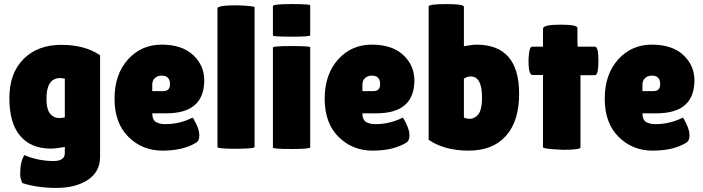

<svg xmlns="http://www.w3.org/2000/svg" viewBox="-20 -729 3447 942"><path d="M229 0Q132 0 79 -62.5Q26 -125 26 -247.5Q26 -370 95.5 -439.5Q165 -509 280.5 -509Q396 -509 471 -458V40Q471 114 411 153.5Q351 193 257 193Q163 193 89 169Q79 145 79 126Q79 62 100 32Q167 61 243 61Q298 61 298 22V-8Q255 0 229 0ZM275 -346Q208 -346 208 -245Q208 -182 234 -163Q251 -150 268 -150Q285 -150 298 -153V-343Q286 -346 275 -346Z M939 -27Q876 10 777 10Q678 10 610 -57.5Q542 -125 542 -244.5Q542 -364 607.5 -437Q673 -510 773 -510Q873 -510 927.5 -459Q982 -408 982 -335Q982 -173 796 -173H727Q727 -143 743.5 -131.5Q760 -120 792 -120Q862 -120 925 -152Q926 -153 934 -138Q958 -95 958 -65.5Q958 -36 939 -27ZM814 -316Q814 -358 773 -358Q754 -358 740.5 -346.5Q727 -335 727 -313V-282H781Q814 -282 814 -316Z M1229 -8Q1229 1 1127 1Q1047 0 1047 -7V-688Q1047 -703 1144 -703Q1229 -700 1229 -693Z M1502 -6Q1502 2 1410.5 2Q1319 2 1319 -5V-496Q1319 -503 1410.5 -503Q1502 -503 1502 -497ZM1502 -556Q1502 -549 1410.5 -549Q1319 -549 1319 -555V-699Q1319 -709 1410.5 -709Q1502 -709 1502 -703Z M1970 -27Q1907 10 1808 10Q1709 10 1641 -57.5Q1573 -125 1573 -244.5Q1573 -364 1638.5 -437Q1704 -510 1804 -510Q1904 -510 1958.5 -459Q2013 -408 2013 -335Q2013 -173 1827 -173H1758Q1758 -143 1774.5 -131.5Q1791 -120 1823 -120Q1893 -120 1956 -152Q1957 -153 1965 -138Q1989 -95 1989 -65.5Q1989 -36 1970 -27ZM1845 -316Q1845 -358 1804 -358Q1785 -358 1771.5 -346.5Q1758 -335 1758 -313V-282H1812Q1845 -282 1845 -316Z M2083 -697Q2083 -709 2169.5 -709Q2256 -709 2256 -696V-502Q2299 -510 2317 -510Q2527 -510 2527 -269Q2527 -135 2462.5 -62.5Q2398 10 2279.5 10Q2161 10 2083 -43ZM2289 -354Q2272 -354 2256 -343V-152Q2270 -146 2285.5 -146Q2301 -146 2317 -158Q2345 -178 2345 -251Q2345 -354 2289 -354Z M2828 -6Q2828 6 2744 6Q2644 2 2644 -7V-361H2593Q2573 -361 2573 -430Q2573 -448 2576.5 -474Q2580 -500 2591 -500H2644V-588Q2644 -608 2728.5 -608Q2813 -608 2813 -592V-528L2814 -500H2899Q2916 -500 2916 -430Q2916 -360 2899 -360H2828Z M3344 -27Q3281 10 3182 10Q3083 10 3015 -57.5Q2947 -125 2947 -244.5Q2947 -364 3012.5 -437Q3078 -510 3178 -510Q3278 -510 3332.5 -459Q3387 -408 3387 -335Q3387 -173 3201 -173H3132Q3132 -143 3148.5 -131.5Q3165 -120 3197 -120Q3267 -120 3330 -152Q3331 -153 3339 -138Q3363 -95 3363 -65.5Q3363 -36 3344 -27ZM3219 -316Q3219 -358 3178 -358Q3159 -358 3145.5 -346.5Q3132 -335 3132 -313V-282H3186Q3219 -282 3219 -316Z"/></svg>

Font: Lilita One Rus
Style: Regular
Weight: 400
Designer: Juan Montoreano
Foundry: Juan Montoreano
Version: Version 1.002